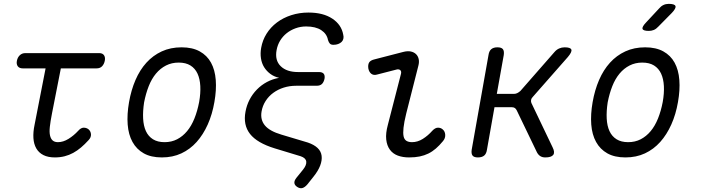

<svg xmlns="http://www.w3.org/2000/svg" viewBox="-20 -805 3640 994"><path d="M494 -530Q511 -530 518.5 -519Q526 -508 522.5 -490.5Q519 -473 508.5 -462Q498 -451 480 -451H295L249 -217Q241 -176 238 -148.5Q235 -121 239 -103.5Q243 -86 253 -77.5Q263 -69 280 -69Q307 -69 334.5 -86Q362 -103 385 -128Q399 -144 413.5 -144Q428 -144 439 -135Q450 -125 451 -109.5Q452 -94 439 -80Q419 -58 399.5 -41.5Q380 -25 359 -13.5Q338 -2 314.5 4Q291 10 264 10Q229 10 205 -2Q181 -14 168 -36.5Q155 -59 153 -90Q151 -121 159 -159L216 -451H98Q80 -451 72 -462Q64 -473 67.5 -490.5Q71 -508 82.5 -519Q94 -530 111 -530Z M818 10Q762 10 724.5 -11Q687 -32 666 -70Q645 -108 641 -160.5Q637 -213 648 -276Q659 -339 681.5 -391Q704 -443 738 -480.5Q772 -518 817.5 -539Q863 -560 920 -560Q976 -560 1014 -539Q1052 -518 1072.5 -480.5Q1093 -443 1097 -391Q1101 -339 1090 -277Q1079 -213 1055.5 -160.5Q1032 -108 998 -70Q964 -32 919 -11Q874 10 818 10ZM832 -69Q868 -69 897 -84Q926 -99 948.5 -126Q971 -153 986.5 -191.5Q1002 -230 1011 -277Q1019 -322 1017 -359.5Q1015 -397 1002.5 -424Q990 -451 966 -466Q942 -481 905 -481Q869 -481 839.5 -466Q810 -451 787.5 -424Q765 -397 750 -359Q735 -321 726 -275Q719 -229 721 -191Q723 -153 735.5 -126Q748 -99 772 -84Q796 -69 832 -69Z M1678 -598Q1672 -630 1643 -649Q1614 -668 1565 -668Q1536 -668 1510 -658.5Q1484 -649 1464 -633Q1444 -617 1430.5 -595Q1417 -573 1412 -546Q1402 -493 1433 -462.5Q1464 -432 1523 -432H1631Q1649 -432 1656 -423Q1663 -414 1660 -397Q1656 -379 1646.5 -370Q1637 -361 1619 -361H1513Q1479 -361 1449 -351.5Q1419 -342 1395 -324.5Q1371 -307 1355 -282Q1339 -257 1334 -227Q1327 -185 1351.5 -155.5Q1376 -126 1437 -108L1574 -67Q1606 -56 1624 -39Q1642 -22 1645 1.5Q1648 25 1637.5 52.5Q1627 80 1602 111L1571 150Q1558 165 1545.5 168.5Q1533 172 1519 163Q1505 154 1504 142Q1503 130 1515 115L1549 73Q1568 49 1565.5 31Q1563 13 1537 4L1402 -37Q1311 -65 1274.5 -111.5Q1238 -158 1251 -227Q1257 -260 1272 -289Q1287 -318 1310 -341.5Q1333 -365 1362 -380.5Q1391 -396 1425 -402Q1399 -408 1379.5 -422.5Q1360 -437 1347.5 -457Q1335 -477 1331 -503Q1327 -529 1332 -557Q1339 -597 1360 -630.5Q1381 -664 1413.5 -688.5Q1446 -713 1488 -726.5Q1530 -740 1577 -740Q1653 -740 1700.5 -708.5Q1748 -677 1757 -625Q1760 -614 1757.5 -604Q1755 -594 1748 -587.5Q1741 -581 1730.5 -577Q1720 -573 1706 -573Q1694 -573 1688 -579Q1682 -585 1678 -598Z M1932 -419Q1915 -414 1903 -422.5Q1891 -431 1887 -450Q1884 -470 1891 -481.5Q1898 -493 1920 -498L2067 -536Q2090 -542 2106.5 -538.5Q2123 -535 2133.5 -525Q2144 -515 2147.5 -499.5Q2151 -484 2146 -465L2083 -217Q2072 -172 2069 -143.5Q2066 -115 2069.5 -99Q2073 -83 2084 -76Q2095 -69 2113 -69Q2142 -69 2169 -86Q2196 -103 2218 -128Q2233 -144 2247.5 -144Q2262 -144 2272 -135Q2284 -125 2285 -107Q2286 -89 2273 -74Q2255 -52 2236.5 -36Q2218 -20 2197.5 -10Q2177 0 2153 5Q2129 10 2098 10Q2065 10 2039.5 0.5Q2014 -9 1998.5 -30Q1983 -51 1979.5 -83Q1976 -115 1988 -159L2056 -423Q2059 -436 2052 -442Q2045 -448 2033 -445Z M2454 10Q2434 10 2426.5 0.5Q2419 -9 2422 -30L2509 -520Q2512 -541 2523.5 -550.5Q2535 -560 2555 -560Q2576 -560 2583.5 -550.5Q2591 -541 2588 -520L2552 -319H2641Q2650 -319 2658 -323Q2666 -327 2674 -334L2850 -535Q2861 -548 2874.5 -554Q2888 -560 2903 -560Q2934 -560 2938 -548Q2942 -536 2920 -510L2738 -303Q2731 -296 2729.5 -288Q2728 -280 2731 -272L2841 -42Q2854 -16 2844 -3Q2834 10 2803 10Q2788 10 2777.5 3.5Q2767 -3 2760 -16L2655 -234Q2651 -242 2645 -246Q2639 -250 2629 -250H2540L2501 -30Q2498 -9 2486.5 0.5Q2475 10 2454 10Z M3218 10Q3162 10 3124.5 -11Q3087 -32 3066 -70Q3045 -108 3041 -160.5Q3037 -213 3048 -276Q3059 -339 3081.5 -391Q3104 -443 3138 -480.5Q3172 -518 3217.5 -539Q3263 -560 3320 -560Q3376 -560 3414 -539Q3452 -518 3472.5 -480.5Q3493 -443 3497 -391Q3501 -339 3490 -277Q3479 -213 3455.5 -160.5Q3432 -108 3398 -70Q3364 -32 3319 -11Q3274 10 3218 10ZM3232 -69Q3268 -69 3297 -84Q3326 -99 3348.5 -126Q3371 -153 3386.5 -191.5Q3402 -230 3411 -277Q3419 -322 3417 -359.5Q3415 -397 3402.5 -424Q3390 -451 3366 -466Q3342 -481 3305 -481Q3269 -481 3239.5 -466Q3210 -451 3187.5 -424Q3165 -397 3150 -359Q3135 -321 3126 -275Q3119 -229 3121 -191Q3123 -153 3135.5 -126Q3148 -99 3172 -84Q3196 -69 3232 -69ZM3388 -667Q3377 -655 3365 -650Q3353 -645 3339 -645Q3310 -645 3306.5 -655.5Q3303 -666 3325 -689L3392 -761Q3402 -773 3414.5 -779Q3427 -785 3442 -785Q3473 -785 3477 -773.5Q3481 -762 3458 -738Z"/></svg>

Font: Maple Mono Light
Style: Italic
Weight: 300
Italic angle: -10°
Monospace: yes
Designer: subframe7536
Version: Version 7.000